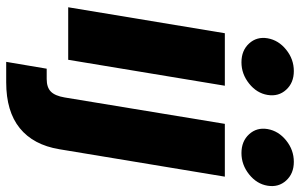

<svg xmlns="http://www.w3.org/2000/svg" viewBox="-198 -586 987 632"><g transform="rotate(90 296.0 -269.5)"><path d="M3.4 0 88.9 -515.6H261.7L176.3 0ZM184.6 -570.3Q145.5 -570.3 122.6 -595.5Q99.6 -620.6 105.5 -656.2Q111.8 -692.4 143.1 -717.5Q174.3 -742.7 213.4 -742.7Q252 -742.7 274.9 -717.5Q297.9 -692.4 292 -656.2Q286.1 -620.6 254.6 -595.5Q223.1 -570.3 184.6 -570.3ZM387.2 -515.6H561L470.7 29.3Q456.5 114.7 401.4 159.4Q346.2 204.1 250.5 204.1H183.1L205.6 70.8H239.7Q267.1 70.8 281 57.1Q294.9 43.5 300.3 11.7ZM483.4 -570.3Q444.3 -570.3 421.4 -595.5Q398.4 -620.6 404.3 -656.2Q410.6 -692.4 441.9 -717.5Q473.1 -742.7 512.2 -742.7Q550.8 -742.7 573.7 -717.5Q596.7 -692.4 590.8 -656.2Q585 -620.6 553.5 -595.5Q522 -570.3 483.4 -570.3Z"/></g></svg>

Font: Inter Display Extra Bold
Style: Italic
Weight: 800
Italic angle: -9.39999°
Designer: Rasmus Andersson
Foundry: rsms
Version: Version 4.000;git-4fc901f